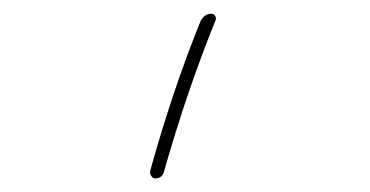

<svg xmlns="http://www.w3.org/2000/svg" viewBox="-20 -145 540 280"><path d="M206.1 115.2Q203.1 115.2 200.7 111.8Q198.2 108.4 199.2 103.5Q231.4 -12.7 272.5 -114.3Q278.3 -125 288.1 -125Q292 -125 293.9 -121.6Q295.9 -118.2 293.9 -114.3Q252 -10.7 218.8 106.4Q215.8 115.2 206.1 115.2Z"/></svg>

Font: Rounded-X Mgen+ 1mn thin
Style: Regular
Weight: 100
Designer: [Source Han Sans]
Ryoko NISHIZUKA  (kana & ideographs); Paul D. Hunt (Latin, Greek & Cyrillic); Wenlong ZHANG  (bopomofo
Version: Version 1.059.20150602